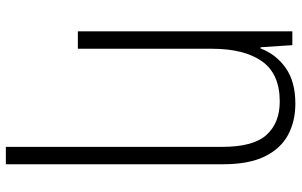

<svg xmlns="http://www.w3.org/2000/svg" viewBox="-202 -562 1005 640"><g transform="rotate(90 300.0 -242.5)"><path d="M470 -482Q470 -585 430 -629Q390 -673 319 -673Q227 -673 185 -614Q143 -555 143 -446V0H85V-715H131L138 -609H142Q161 -660 206.5 -692.5Q252 -725 326 -725Q385 -725 430.5 -700.5Q476 -676 502 -623Q528 -570 528 -484V240H470Z"/></g></svg>

Font: Noto Sans Mono Light
Style: Regular
Weight: 300
Designer: Monotype Design Team
Foundry: Monotype Imaging Inc.
Version: Version 2.014; ttfautohint (v1.8.4.7-5d5b)